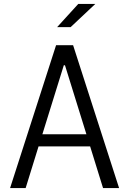

<svg xmlns="http://www.w3.org/2000/svg" viewBox="-20 -961 660 981"><path d="M588.5 0 353.5 -730H266.5L31.5 0H111L177 -213H440.5L506.5 0ZM196.5 -275 306 -627.5H312L421.5 -275ZM272 -822.5 380 -941H467L341 -822.5Z"/></svg>

Font: Monaspace Argon Light
Style: Regular
Weight: 300
Designer: Riley Cran & the Lettermatic Team
Foundry: Lettermatic
Version: Version 1.000 (Monaspace Argon)